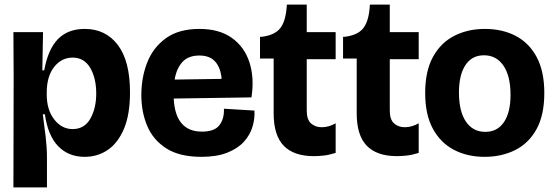

<svg xmlns="http://www.w3.org/2000/svg" viewBox="-20 -664 2398 830"><path d="M38 146 39 -327 38 -525H166L163 -360H171Q188 -452 231 -495.5Q274 -539 346 -539Q437 -539 489.5 -469.5Q542 -400 542 -265Q542 -169 516 -107.5Q490 -46 446 -16Q402 14 346 14Q276 14 231.5 -32Q187 -78 174 -170H165Q172 -120 177.5 -72Q183 -24 183 17V146ZM294 -106Q345 -106 370.5 -151Q396 -196 396 -260Q396 -326 370 -370.5Q344 -415 294 -415Q246 -415 214 -374.5Q182 -334 182 -263V-256Q182 -189 214.5 -147.5Q247 -106 294 -106Z M851 14Q756 14 699 -22.5Q642 -59 616.5 -119.5Q591 -180 591 -253Q591 -329 616.5 -394Q642 -459 697.5 -499Q753 -539 842 -539Q928 -539 982.5 -500Q1037 -461 1058.5 -394Q1080 -327 1067 -243L731 -238Q738 -95 853 -95Q908 -95 929 -123.5Q950 -152 948 -194L1080 -186Q1082 -151 1071.5 -116Q1061 -81 1034.5 -51.5Q1008 -22 962.5 -4Q917 14 851 14ZM842 -424Q794 -424 768.5 -396Q743 -368 735 -320L938 -323Q934 -371 910.5 -397.5Q887 -424 842 -424Z M1337 11Q1250 11 1206.5 -34Q1163 -79 1163 -174V-411H1104V-505H1112Q1167 -512 1190.5 -541Q1214 -570 1219 -630L1220 -644H1306V-525H1431V-408H1306V-186Q1306 -147 1324.5 -130.5Q1343 -114 1371 -114Q1401 -114 1431 -131V-3Q1402 6 1379 8.5Q1356 11 1337 11Z M1696 11Q1609 11 1565.5 -34Q1522 -79 1522 -174V-411H1463V-505H1471Q1526 -512 1549.5 -541Q1573 -570 1578 -630L1579 -644H1665V-525H1790V-408H1665V-186Q1665 -147 1683.5 -130.5Q1702 -114 1730 -114Q1760 -114 1790 -131V-3Q1761 6 1738 8.5Q1715 11 1696 11Z M2075 14Q2000 14 1942 -16.5Q1884 -47 1851 -108Q1818 -169 1818 -262Q1818 -357 1852 -418.5Q1886 -480 1944.5 -509.5Q2003 -539 2076 -539Q2152 -539 2210 -508.5Q2268 -478 2300.5 -416.5Q2333 -355 2333 -262Q2333 -166 2299 -105Q2265 -44 2206.5 -15Q2148 14 2075 14ZM2078 -94Q2130 -94 2158.5 -136Q2187 -178 2187 -254Q2187 -335 2156.5 -380Q2126 -425 2072 -425Q2020 -425 1992 -382.5Q1964 -340 1964 -264Q1964 -183 1994 -138.5Q2024 -94 2078 -94Z"/></svg>

Font: Bricolage Grotesque 96pt Bricolage Grotesque 48pt Regular
Style: Bold
Weight: 700
Designer: Mathieu Triay
Foundry: Atelier Triay
Version: Version 1.001; ttfautohint (v1.8.4.7-5d5b);gftools[0.9.33.de